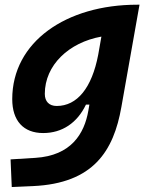

<svg xmlns="http://www.w3.org/2000/svg" viewBox="-20 -542 626 797"><path d="M28.8 234.4 116.7 230.5C367.7 219.2 451.7 85 483.9 -98.1L559.1 -522.5H549.8C254.4 -522.5 30.8 -368.2 30.8 -130.4C30.8 -41 77.1 10.3 159.2 10.3C238.3 10.3 300.8 -32.2 336.9 -107.9H351.1L346.7 -82.5C330.1 12.7 275.9 104 126.5 113.3L23.9 119.6ZM400.9 -390.1 387.7 -314.9C361.3 -176.8 300.3 -102.1 215.3 -102.1C184.1 -102.1 166 -120.6 166 -152.3C166 -271.5 265.6 -365.7 400.9 -390.1Z"/></svg>

Font: Cascadia Code NF
Style: Bold Italic
Weight: 700
Italic angle: -10°
Monospace: yes
Designer: Aaron Bell
Foundry: Saja Typeworks
Version: Version 2404.023